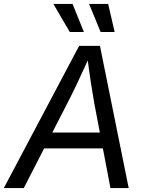

<svg xmlns="http://www.w3.org/2000/svg" viewBox="-41 -962 748 982"><path d="M-21.5 0 363.8 -727.5H470.2L617.2 0H523.9L441.4 -432.6Q435.1 -468.3 425.3 -530Q415.5 -591.8 403.8 -684.1H422.4Q382.3 -595.7 353 -534.2Q323.7 -472.7 302.7 -432.6L80.6 0ZM145.5 -203.1 158.7 -284.2H530.8L517.6 -203.1ZM473.6 -798.3 414.6 -941.9H512.2L545.4 -798.3ZM315.9 -798.3 231.9 -941.9H330.1L388.2 -798.3Z"/></svg>

Font: Inter 16pt
Style: Italic
Weight: 400
Italic angle: -9.3988°
Version: Version 4.001;git-66647c0bb